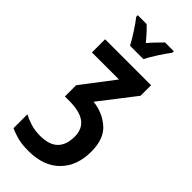

<svg xmlns="http://www.w3.org/2000/svg" viewBox="-317 -839 1134 1134"><g transform="rotate(45 250.0 -272.0)"><path d="M294 -624Q310 -656 338 -699.5Q366 -743 388 -771V-784H315Q296 -765 278 -746.5Q260 -728 237 -701Q198 -749 161 -784H87V-771Q110 -742 138.5 -698Q167 -654 182 -624ZM463 -20Q463 -127 404.5 -178Q346 -229 264 -238L435 -459V-547H51V-437H277L122 -234V-140H161Q331 -140 331 -14Q331 128 184 128Q138 128 102 116.5Q66 105 40 91V207Q60 217 99 228.5Q138 240 198 240Q323 240 393 170Q463 100 463 -20Z"/></g></svg>

Font: Noto Sans Mono UI Condensed
Style: Bold
Weight: 700
Width: 3
Designer: Monotype Design team
Foundry: Monotype Imaging Inc.
Version: 1.000